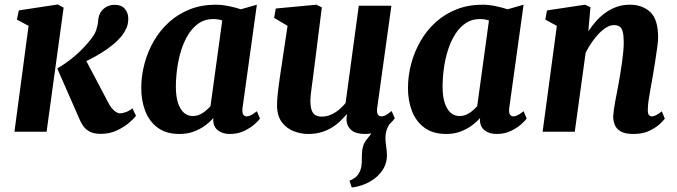

<svg xmlns="http://www.w3.org/2000/svg" viewBox="-20 -588 3020 857"><path d="M44.5 0 107.5 -472.5 55.5 -500.5 64 -541.5 237.5 -568 264 -554 188 0ZM430 9.5Q398 9.5 379.5 -1Q361 -11.5 351.8 -25.2Q342.5 -39 338 -49L235.5 -282.5Q264 -299 288.8 -317.8Q313.5 -336.5 335.2 -357.2Q357 -378 375.5 -400.5Q402 -431 409.2 -453Q416.5 -475 418 -495Q420 -521.5 431.8 -537Q443.5 -552.5 459.2 -559.5Q475 -566.5 490 -566.5Q522.5 -566.5 537.2 -548.8Q552 -531 552.5 -507Q553 -482.5 544.8 -463.8Q536.5 -445 525.5 -430.5Q508 -408.5 483.8 -388.5Q459.5 -368.5 432.2 -351.8Q405 -335 378.5 -321.8Q352 -308.5 329.5 -299.5L348.5 -347.5L464.5 -127.5Q476 -106 490 -94Q504 -82 516.5 -82Q526 -82 541.5 -87.5Q557 -93 571 -104.5L587 -71.5Q578.5 -59 556.2 -40Q534 -21 501.8 -5.8Q469.5 9.5 430 9.5Z M1062.5 -106Q1060 -85.5 1065.5 -77Q1071 -68.5 1081.5 -68.5Q1089 -68.5 1099.5 -73.5Q1110 -78.5 1126.5 -91.5L1140.5 -59Q1135 -50.5 1116.8 -34Q1098.5 -17.5 1070.2 -3.8Q1042 10 1006 10Q975 10 954.2 -5Q933.5 -20 931.5 -50L932.5 -61.5Q917 -43.5 894.8 -27.2Q872.5 -11 844.2 -0.5Q816 10 781 10Q722 10 684.2 -17.8Q646.5 -45.5 628.5 -92Q610.5 -138.5 610.5 -194Q610.5 -250 625 -304Q639.5 -358 667 -405.5Q694.5 -453 735 -489.5Q775.5 -526 827.8 -546.5Q880 -567 943 -567Q971 -567 1002.2 -560.5Q1033.5 -554 1055 -546.5L1126.5 -567ZM972 -496.5Q962.5 -500 952.2 -501.5Q942 -503 931.5 -503Q895.5 -503 868.2 -484.8Q841 -466.5 821.2 -435.2Q801.5 -404 789 -364.5Q776.5 -325 770.8 -282.5Q765 -240 765 -199.5Q765 -158.5 774.2 -129.5Q783.5 -100.5 800.5 -85.2Q817.5 -70 840.5 -70Q852.5 -70 863.2 -73.5Q874 -77 884 -83.2Q894 -89.5 902.8 -97.5Q911.5 -105.5 919.5 -114Z M1550 249 1540 218.5Q1562 209.5 1573 197.5Q1584 185.5 1589.5 168.5Q1594.5 154 1594.8 136.2Q1595 118.5 1595.5 98.5Q1596.5 60 1614.8 37.2Q1633 14.5 1647.5 -5L1729 -49.5Q1714.5 -31 1707.2 -11.5Q1700 8 1700.5 30.5Q1700.5 45 1703.8 66Q1707 87 1707 107Q1707 137 1692.8 162.5Q1678.5 188 1654 207.5Q1632.5 224 1606 234.8Q1579.5 245.5 1550 249ZM1355 10Q1324 10 1292.5 -1.8Q1261 -13.5 1239.2 -41Q1217.5 -68.5 1216.5 -116Q1216.5 -133.5 1218.2 -154.2Q1220 -175 1223 -198.2Q1226 -221.5 1229.5 -245.5Q1233 -269.5 1236.5 -292L1263.5 -472.5L1203.5 -508.5L1211 -550L1392.5 -567L1416.5 -555L1383 -288.5Q1380.5 -267 1377.5 -245.2Q1374.5 -223.5 1371.8 -203.5Q1369 -183.5 1367.2 -166.5Q1365.5 -149.5 1365.5 -137.5Q1365.5 -112 1371 -96.5Q1376.5 -81 1387.8 -74.2Q1399 -67.5 1416 -67.5Q1437 -67.5 1456.8 -76Q1476.5 -84.5 1493.2 -98.5Q1510 -112.5 1522.5 -128L1581.5 -562.5H1727L1663.5 -105.5Q1661 -86 1666.5 -77.2Q1672 -68.5 1682.5 -68.5Q1691.5 -68.5 1700.8 -73.2Q1710 -78 1728 -92.5L1742 -60Q1737 -51.5 1719.5 -34.8Q1702 -18 1674.2 -4Q1646.5 10 1609.5 10Q1571 10 1551.2 -4.8Q1531.5 -19.5 1527.5 -44.5Q1527 -47 1526.8 -50.8Q1526.5 -54.5 1526.8 -58.8Q1527 -63 1527.5 -67.5Q1528 -72 1528.5 -76L1526.5 -77Q1513.5 -61.5 1497.2 -46Q1481 -30.5 1460 -17.8Q1439 -5 1413 2.5Q1387 10 1355 10Z M2253 -106Q2250.5 -85.5 2256 -77Q2261.5 -68.5 2272 -68.5Q2279.5 -68.5 2290 -73.5Q2300.5 -78.5 2317 -91.5L2331 -59Q2325.5 -50.5 2307.2 -34Q2289 -17.5 2260.8 -3.8Q2232.5 10 2196.5 10Q2165.5 10 2144.8 -5Q2124 -20 2122 -50L2123 -61.5Q2107.5 -43.5 2085.2 -27.2Q2063 -11 2034.8 -0.5Q2006.5 10 1971.5 10Q1912.5 10 1874.8 -17.8Q1837 -45.5 1819 -92Q1801 -138.5 1801 -194Q1801 -250 1815.5 -304Q1830 -358 1857.5 -405.5Q1885 -453 1925.5 -489.5Q1966 -526 2018.2 -546.5Q2070.5 -567 2133.5 -567Q2161.5 -567 2192.8 -560.5Q2224 -554 2245.5 -546.5L2317 -567ZM2162.5 -496.5Q2153 -500 2142.8 -501.5Q2132.5 -503 2122 -503Q2086 -503 2058.8 -484.8Q2031.5 -466.5 2011.8 -435.2Q1992 -404 1979.5 -364.5Q1967 -325 1961.2 -282.5Q1955.5 -240 1955.5 -199.5Q1955.5 -158.5 1964.8 -129.5Q1974 -100.5 1991 -85.2Q2008 -70 2031 -70Q2043 -70 2053.8 -73.5Q2064.5 -77 2074.5 -83.2Q2084.5 -89.5 2093.2 -97.5Q2102 -105.5 2110 -114Z M2606 -448.5Q2623 -474 2642.8 -495.8Q2662.5 -517.5 2685.8 -533.5Q2709 -549.5 2735.2 -558.2Q2761.5 -567 2791 -567Q2847 -567 2882.2 -534.5Q2917.5 -502 2917.5 -420.5Q2917.5 -404.5 2913.2 -373.5Q2909 -342.5 2903.5 -308.2Q2898 -274 2893.5 -247Q2889 -222 2884 -194.5Q2879 -167 2875.2 -141.5Q2871.5 -116 2871.5 -97Q2871.5 -79.5 2877 -74Q2882.5 -68.5 2889 -68.5Q2897.5 -68.5 2907.5 -73.5Q2917.5 -78.5 2934 -91L2947.5 -58.5Q2942.5 -51 2925 -34.5Q2907.5 -18 2878.2 -4Q2849 10 2807.5 10Q2769.5 10 2750 -1.8Q2730.5 -13.5 2723.8 -31.5Q2717 -49.5 2717 -68Q2717.5 -80 2719.8 -97Q2722 -114 2725.8 -134Q2729.5 -154 2733.8 -175.5Q2738 -197 2741.5 -217Q2745 -237.5 2749 -261.2Q2753 -285 2756.5 -310Q2760 -335 2762.2 -359.2Q2764.5 -383.5 2764 -405Q2763.5 -433.5 2759 -448.5Q2754.5 -463.5 2745 -469.8Q2735.5 -476 2720.5 -476Q2704.5 -476 2687.5 -466Q2670.5 -456 2654 -439Q2637.5 -422 2622 -399.8Q2606.5 -377.5 2594 -352.5L2545.5 0H2402L2465.5 -472.5L2414 -500.5L2421.5 -541.5L2591.5 -567L2615.5 -555.5Z"/></svg>

Font: Merriweather 20pt ExtraBold
Style: Italic
Weight: 800
Italic angle: -7.8°
Version: Version 2.101